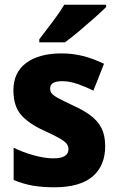

<svg xmlns="http://www.w3.org/2000/svg" viewBox="-20 -786 500 816"><path d="M427 -165Q427 -81 373 -35.5Q319 10 211 10Q160 10 119.5 3Q79 -4 38 -21V-158Q79 -138 125 -125.5Q171 -113 207 -113Q271 -113 271 -152Q271 -164 264 -174Q257 -184 235 -197Q213 -210 167 -231Q101 -261 69 -298.5Q37 -336 37 -402Q37 -479 92 -519Q147 -559 241 -559Q289 -559 332.5 -548Q376 -537 422 -515L377 -401Q342 -418 308.5 -429.5Q275 -441 244 -441Q193 -441 193 -410Q193 -398 200 -389Q207 -380 228 -368.5Q249 -357 292 -337Q334 -318 364 -296Q394 -274 410.5 -243Q427 -212 427 -165ZM431 -756Q413 -738 381.5 -710Q350 -682 316 -653.5Q282 -625 256 -606H147V-619Q172 -652 202.5 -692Q233 -732 253 -766H431Z"/></svg>

Font: Noto Sans Tamil SemiCondensed ExtraBold
Style: Regular
Weight: 800
Width: 4
Designer: Jelle Bosma - Monotype Design Team
Foundry: Monotype Imaging Inc.
Version: Version 2.004; ttfautohint (v1.8.4.7-5d5b)